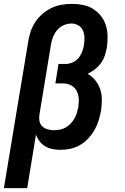

<svg xmlns="http://www.w3.org/2000/svg" viewBox="-23 -763 643 988"><path d="M-3 205 122 -548Q126 -574 134.5 -600Q143 -626 158.5 -649.5Q174 -673 195.5 -691.5Q217 -710 242 -722Q267 -734 294 -738.5Q321 -743 347 -743Q376 -743 404 -737.5Q432 -732 455.5 -717.5Q479 -703 496 -681.5Q513 -660 521.5 -633.5Q530 -607 530.5 -577.5Q531 -548 527 -519Q523 -498 516.5 -477.5Q510 -457 497 -439Q484 -421 466 -407Q448 -393 428 -383Q451 -370 467.5 -349.5Q484 -329 492.5 -304Q501 -279 501 -250.5Q501 -222 497 -194Q497 -194 497 -194Q497 -194 497 -194Q492 -168 484.5 -143Q477 -118 463.5 -94.5Q450 -71 431 -50.5Q412 -30 388.5 -16.5Q365 -3 339 2.5Q313 8 288 8Q267 8 247 4Q227 0 210 -10Q193 -20 181 -35.5Q169 -51 162 -70L117 205ZM255 -93Q270 -93 285.5 -96Q301 -99 315 -107Q329 -115 340.5 -127Q352 -139 360 -153Q368 -167 372.5 -182Q377 -197 380 -212Q382 -227 382.5 -242Q383 -257 380 -271Q377 -285 370.5 -297Q364 -309 353 -317.5Q342 -326 328 -330Q314 -334 299 -334H262L278 -434H316Q333 -434 351 -442Q369 -450 381 -464.5Q393 -479 399.5 -496.5Q406 -514 409 -531Q412 -550 411.5 -570Q411 -590 403.5 -606.5Q396 -623 380 -632.5Q364 -642 345 -642Q345 -642 345 -642Q345 -642 345 -642Q324 -642 304 -633Q284 -624 270.5 -607.5Q257 -591 249.5 -571.5Q242 -552 239 -532L180 -174Q177 -157 180 -140.5Q183 -124 194.5 -113Q206 -102 222 -97.5Q238 -93 255 -93Z"/></svg>

Font: Iosevka Curly Slab ExObl
Style: Bold
Weight: 700
Width: 7
Italic angle: -9°
Monospace: yes
Designer: Belleve Invis
Foundry: Belleve Invis
Version: Version 11.0.0; ttfautohint (v1.8.3)